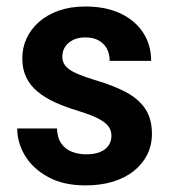

<svg xmlns="http://www.w3.org/2000/svg" viewBox="-20 -558 524 588"><path d="M321.3 -142.6Q321.3 -158.7 312 -171.1Q302.7 -183.6 280.5 -195.1Q258.3 -206.5 218.3 -218.8Q179.2 -230.5 147.9 -244.9Q116.7 -259.3 94.2 -278.1Q71.8 -296.9 60.1 -321.8Q48.3 -346.7 48.3 -379.4Q48.3 -412.1 61.5 -440.7Q74.7 -469.2 99.9 -491.2Q125 -513.2 160.6 -525.6Q196.3 -538.1 241.2 -538.1Q304.2 -538.1 349.4 -516.6Q394.5 -495.1 418.7 -457.5Q442.9 -419.9 442.9 -371.6H315.9Q315.9 -391.6 307.9 -407.7Q299.8 -423.8 283.2 -433.6Q266.6 -443.4 241.2 -443.4Q218.8 -443.4 203.1 -435.3Q187.5 -427.2 179.2 -414.3Q170.9 -401.4 170.9 -384.8Q170.9 -373 175.8 -363.5Q180.7 -354 191.7 -345.9Q202.6 -337.9 221.4 -330.1Q240.2 -322.3 268.6 -313.5Q324.2 -297.4 363.8 -276.9Q403.3 -256.3 424.3 -225.6Q445.3 -194.8 445.3 -148.4Q445.3 -113.3 430.9 -84.5Q416.5 -55.7 389.9 -34.4Q363.3 -13.2 325.9 -1.7Q288.6 9.8 242.2 9.8Q174.3 9.8 127.4 -15.9Q80.6 -41.5 56.6 -81.3Q32.7 -121.1 32.7 -164.6H154.3Q155.8 -134.8 168.5 -117.4Q181.2 -100.1 201.2 -92.8Q221.2 -85.4 244.1 -85.4Q269.5 -85.4 286.6 -92.5Q303.7 -99.6 312.5 -112.5Q321.3 -125.5 321.3 -142.6Z"/></svg>

Font: Roboto SemiCondensed SemiBold
Style: Regular
Weight: 600
Width: 4
Designer: Christian Robertson
Foundry: Google
Version: Version 3.009; 2024